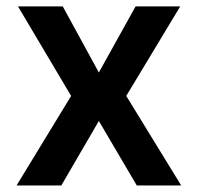

<svg xmlns="http://www.w3.org/2000/svg" viewBox="-20 -565 602 585"><path d="M281.2 -344.1 393.1 -545.5H529.1L364.7 -272.7L532 0H396.7L281.2 -196.4L166.9 0H30.5L196.7 -272.7L34.8 -545.5H171.2Z"/></svg>

Font: Interop SemBd
Style: Regular
Weight: 600
Designer: Rasmus Andersson, Google, Jang Haemin
Foundry: jhaemin
Version: Version 1.008